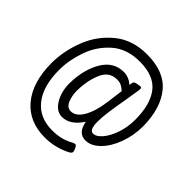

<svg xmlns="http://www.w3.org/2000/svg" viewBox="-179 -777 1030 1030"><g transform="rotate(45 336.0 -262.0)"><path d="M630 -327Q630 -256 606.5 -192.5Q583 -129 544.5 -91Q506 -53 464 -53Q408 -53 395 -126Q348 -53 285 -53Q243 -54 215 -100Q187 -146 187 -211Q189 -316 231.5 -387.5Q274 -459 351 -459Q388 -459 421 -431V-432Q423 -450 427 -455.5Q431 -461 443 -463Q463 -467 466 -467Q474 -467 476.5 -462.5Q479 -458 477 -447L465 -372Q452 -297 445.5 -251Q439 -205 439 -171Q439 -108 467 -108Q491 -108 516 -137Q541 -166 558 -215Q575 -264 575 -321Q575 -436 527.5 -497.5Q480 -559 372 -559Q274 -559 212.5 -504.5Q151 -450 124 -372Q97 -294 97 -222Q97 -99 150 -32Q203 35 300 35Q370 35 422 5Q433 -1 439 -1Q445 -1 448.5 3.5Q452 8 456 17Q462 29 462 36Q462 46 447 54Q377 90 299 90Q179 90 111 9Q43 -72 42 -217Q42 -308 77 -399.5Q112 -491 186.5 -552.5Q261 -614 372 -614Q503 -614 565.5 -538Q628 -462 630 -327ZM402 -279Q410 -335 415 -378Q401 -391 387 -398Q373 -405 354 -405Q294 -405 269 -345Q244 -285 243 -212Q243 -171 256.5 -139.5Q270 -108 298 -108Q336 -108 363.5 -154.5Q391 -201 402 -279Z"/></g></svg>

Font: Farsan
Style: Regular
Weight: 400
Version: Version 1.001g;PS 1.001;hotconv 1.0.86;makeotf.lib2.5.63406 